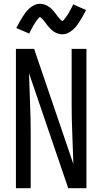

<svg xmlns="http://www.w3.org/2000/svg" viewBox="-20 -993 540 1013"><path d="M64 0V-735H160Q212 -583 263.5 -431.5Q315 -280 367 -128Q365 -207 361.5 -285Q358 -363 358 -441V-735H436V0H340L133 -607Q135 -528 138.5 -450Q142 -372 142 -294V0ZM308 -812Q303 -812 298 -813Q293 -814 288.5 -815Q284 -816 279.5 -818Q275 -820 270.5 -822.5Q266 -825 262 -827.5Q258 -830 254.5 -833Q251 -836 247.5 -840Q244 -844 240.5 -847.5Q237 -851 234 -854.5Q231 -858 228 -862Q225 -866 222.5 -869.5Q220 -873 216.5 -877.5Q213 -882 209.5 -886Q206 -890 203 -893.5Q200 -897 195.5 -900Q191 -903 191 -905H193L190 -903Q187 -901 184.5 -898Q182 -895 179.5 -892.5Q177 -890 176 -888.5Q175 -887 173.5 -885Q172 -883 170.5 -880.5Q169 -878 167.5 -876Q166 -874 164 -871Q162 -868 160.5 -865.5Q159 -863 157 -860Q155 -857 153.5 -853.5Q152 -850 150 -846.5Q148 -843 146 -839.5Q144 -836 142 -832Q140 -828 138 -824Q136 -820 134 -816L66 -845Q75 -863 83.5 -878Q92 -893 100 -905.5Q108 -918 116 -928.5Q124 -939 136 -949.5Q148 -960 162 -966.5Q176 -973 192 -973Q197 -973 202 -972Q207 -971 211.5 -970Q216 -969 220.5 -967Q225 -965 229.5 -962.5Q234 -960 238 -957.5Q242 -955 245.5 -952Q249 -949 252.5 -945.5Q256 -942 259.5 -938Q263 -934 266 -930.5Q269 -927 272 -923Q275 -919 277.5 -915.5Q280 -912 283.5 -907.5Q287 -903 290.5 -899Q294 -895 297 -891.5Q300 -888 304.5 -885Q309 -882 309 -880H307L310 -882Q313 -884 315.5 -887Q318 -890 320.5 -892.5Q323 -895 324 -897Q325 -899 326.5 -901Q328 -903 329.5 -905Q331 -907 332.5 -909.5Q334 -912 336 -914.5Q338 -917 339.5 -919.5Q341 -922 343 -925Q345 -928 346.5 -931.5Q348 -935 350 -938.5Q352 -942 354 -945.5Q356 -949 358 -953Q360 -957 362 -961Q364 -965 366 -970L434 -940Q425 -922 416.5 -907Q408 -892 400 -879.5Q392 -867 384 -856.5Q376 -846 364 -835.5Q352 -825 338 -818.5Q324 -812 308 -812Z"/></svg>

Font: Iosevka NFM
Style: Regular
Weight: 400
Monospace: yes
Designer: Belleve Invis
Foundry: Belleve Invis
Version: Version 29.0.4; ttfautohint (v1.8.4);Nerd Fonts 3.3.0